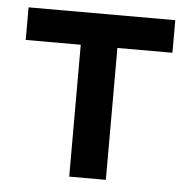

<svg xmlns="http://www.w3.org/2000/svg" viewBox="-44 -584 620 628"><g transform="rotate(5 266.0 -270.0)"><path d="M205.7 0V-433H25V-540H506.7V-433H326V0Z"/></g></svg>

Font: Manrope
Style: Regular
Weight: 400
Designer: Mikhail Sharanda
Foundry: Mikhail Sharanda
Version: Version 4.503